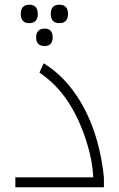

<svg xmlns="http://www.w3.org/2000/svg" viewBox="-20 -793 505 813"><path d="M45 -42H375Q373 -79 366 -116.5Q359 -154 347 -191Q318 -285 270 -359.5Q222 -434 147 -486L165 -525Q235 -482 288.5 -410.5Q342 -339 375.5 -245Q409 -151 420 -41V0H45ZM231 -773Q268 -773 268 -734Q268 -695 231 -695Q195 -695 195 -734Q195 -773 231 -773ZM104 -773Q140 -773 140 -734Q140 -695 104 -695Q68 -695 68 -734Q68 -773 104 -773ZM168 -672Q203 -672 203 -635Q203 -598 168 -598Q153 -598 143 -606.5Q133 -615 133 -635Q133 -654 143 -663Q153 -672 168 -672Z"/></svg>

Font: Noto Kufi Arabic ExtraLight
Style: Regular
Weight: 200
Designer: Monotype Design Team, David Williams, Khaled Hosny
Foundry: Google LLC
Version: Version 2.109; ttfautohint (v1.8.4.7-5d5b)